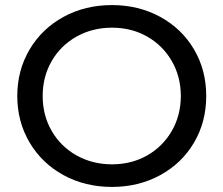

<svg xmlns="http://www.w3.org/2000/svg" viewBox="-20 -728 880 756"><path d="M48 -350Q48 -451 96.5 -533Q145 -615 230 -661.5Q315 -708 421 -708Q526 -708 611 -661.5Q696 -615 744 -533.5Q792 -452 792 -350Q792 -248 744 -166.5Q696 -85 611 -38.5Q526 8 421 8Q315 8 230 -38.5Q145 -85 96.5 -167Q48 -249 48 -350ZM692 -350Q692 -426 656.5 -487.5Q621 -549 559.5 -584Q498 -619 421 -619Q344 -619 281.5 -584Q219 -549 183.5 -487.5Q148 -426 148 -350Q148 -274 183.5 -212.5Q219 -151 281.5 -116Q344 -81 421 -81Q498 -81 559.5 -116Q621 -151 656.5 -212.5Q692 -274 692 -350Z"/></svg>

Font: Montserrat Alternates Medium
Style: Regular
Weight: 500
Designer: Julieta Ulanovsky
Foundry: Julieta Ulanovsky
Version: Version 7.200